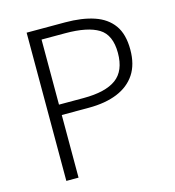

<svg xmlns="http://www.w3.org/2000/svg" viewBox="-108 -820 829 912"><g transform="rotate(-15 306.0 -364.5)"><path d="M106 0V-729H295Q378 -729 437.5 -709Q497 -689 529 -644.5Q561 -600 561 -524Q561 -451 529.5 -403.5Q498 -356 439.5 -332Q381 -308 299 -308H166V0ZM166 -359H287Q395 -359 447.5 -397.5Q500 -436 500 -524Q500 -613 446 -646Q392 -679 283 -679H166Z"/></g></svg>

Font: Noto Sans JP Thin Light
Style: Regular
Weight: 300
Version: Version 2.004-H2;hotconv 1.0.118;makeotfexe 2.5.65603